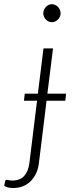

<svg xmlns="http://www.w3.org/2000/svg" viewBox="-102 -734 370 938"><path d="M83 -276.5 110.5 -497.5H157L129.5 -276.5H221L217 -242H125.5L88 63.5Q85 89.5 75 111.5Q65 133.5 49.2 149.8Q33.5 166 11.8 175.2Q-10 184.5 -36.5 184.5Q-51 184.5 -61.5 182Q-72 179.5 -81.5 174L-76.5 150Q-74.5 145.5 -72 144.8Q-69.5 144 -65.8 144.8Q-62 145.5 -56.2 146.8Q-50.5 148 -41.5 148Q-4.5 148 15.8 126Q36 104 41.5 63.5L79 -242H15L19 -276.5ZM194 -669Q194 -660 190.5 -652.2Q187 -644.5 181 -638.5Q175 -632.5 167.2 -629Q159.5 -625.5 151.5 -625.5Q143 -625.5 135.5 -629Q128 -632.5 122.2 -638.5Q116.5 -644.5 113 -652.2Q109.5 -660 109.5 -669Q109.5 -678 113 -686Q116.5 -694 122.2 -700.2Q128 -706.5 135.5 -710Q143 -713.5 151.5 -713.5Q159.5 -713.5 167.2 -710Q175 -706.5 181 -700.5Q187 -694.5 190.5 -686.2Q194 -678 194 -669Z"/></svg>

Font: Lato Light
Style: Italic
Weight: 300
Italic angle: -7°
Designer: Lukasz Dziedzic
Foundry: tyPoland Lukasz Dziedzic
Version: Version 2.007; 2014-02-27